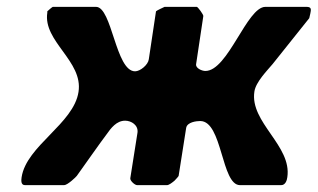

<svg xmlns="http://www.w3.org/2000/svg" viewBox="-20 -540 927 560"><path d="M554 -520H460C456 -518 438 -510 435 -507L414 -367C412 -351 389 -332 374 -332C317 -332 307 -520 260 -520H134C133 -520 122 -511 118 -507V-503C105 -419 223 -362 209 -272C195 -179 57 -115 43 -23C42 -15 40 0 53 0H167C177 0 202 -24 204 -27C217 -45 276 -129 290 -147C304 -167 320 -188 345 -188C363 -188 384 -175 381 -153L360 -20C359 -13 373 0 380 0H467C473 0 483 -8 489 -13C493 -17 501 -26 501 -27L523 -167C526 -184 553 -187 564 -187C629 -187 625 0 680 0H800C813 0 817 -15 818 -23C832 -115 708 -183 722 -273C726 -301 760 -335 775 -353C791 -373 866 -467 882 -487C882 -489 885 -498 885 -500C887 -511 890 -520 874 -520H754C700 -520 645 -333 579 -333C569 -333 550 -341 552 -353L573 -493C574 -497 557 -520 554 -520Z"/></svg>

Font: Asimov Print
Style: CIt
Weight: 500
Designer: Google
Version: Version 2.000980: 2014